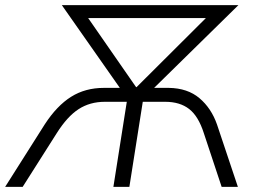

<svg xmlns="http://www.w3.org/2000/svg" viewBox="-44 -725 995 745"><path d="M-24 0 130 -243Q177 -315 232 -349.5Q287 -384 359 -384H421L196 -705H881L554 -384H611Q684 -383 730 -344Q776 -305 798 -242L879 0H816L747 -208Q726 -274 690 -302Q654 -330 597 -330H510L458 0H396L448 -330H363Q305 -330 261 -301.5Q217 -273 176 -208L44 0ZM484 -387H486L755 -655H298Z"/></svg>

Font: Nunito Sans Light
Style: Italic
Weight: 300
Italic angle: -9°
Designer: Vernon Adams
Foundry: Vernon Adams
Version: Version 3.006; ttfautohint (v1.8.3)